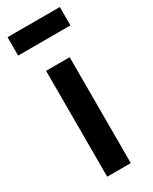

<svg xmlns="http://www.w3.org/2000/svg" viewBox="-197 -801 674 848"><g transform="rotate(-30 140.0 -377.0)"><path d="M80 -540H200.3V0H80ZM6.8 -753.7H273.5V-660H6.8Z"/></g></svg>

Font: Tap Sans
Style: Regular
Weight: 400
Designer: Tap Payments
Foundry: Tap Payments
Version: Version 1.001;Glyphs 3.1.2 (3151)